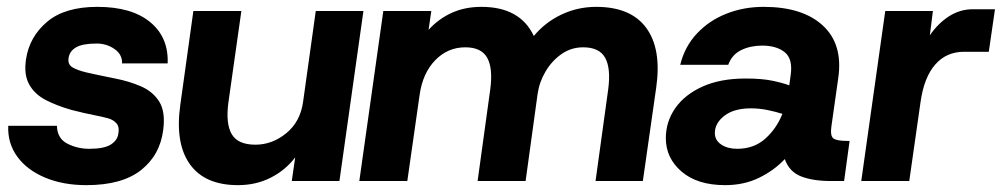

<svg xmlns="http://www.w3.org/2000/svg" viewBox="-20 -528 2922 560"><path d="M232 12Q164 12 111.5 -10Q59 -32 30.5 -71Q2 -110 4 -161H146Q147 -124 176.5 -109Q206 -94 240 -94Q283 -94 302.5 -106Q322 -118 325 -137Q329 -158 319.5 -168.5Q310 -179 295 -183Q280 -187 265 -190Q249 -193 225 -198.5Q201 -204 190 -207Q147 -219 114 -236Q81 -253 65 -282Q49 -311 56 -356Q66 -421 117.5 -464.5Q169 -508 264 -508Q364 -508 418 -463.5Q472 -419 469 -343H336Q337 -369 314 -385Q291 -401 262 -401Q221 -401 202 -390Q183 -379 180 -359Q177 -340 191.5 -331.5Q206 -323 231 -317Q241 -315 258 -311Q275 -307 291.5 -304Q308 -301 316 -299Q357 -291 391.5 -276Q426 -261 444.5 -231.5Q463 -202 456 -149Q447 -76 391.5 -32Q336 12 232 12Z M674 12Q577 12 533.5 -49.5Q490 -111 506 -223L544 -496H684L646 -228Q638 -167 656 -136.5Q674 -106 725 -106Q774 -106 815 -139.5Q856 -173 864 -231L901 -496H1040L970 0H831L841 -69Q813 -32 770 -10Q727 12 674 12Z M1028 0 1098 -496H1238L1230 -441Q1259 -473 1297.5 -490.5Q1336 -508 1384 -508Q1497 -508 1537 -423Q1570 -463 1617.5 -485.5Q1665 -508 1719 -508Q1820 -508 1865 -446.5Q1910 -385 1894 -273L1855 0H1717L1754 -268Q1762 -329 1745 -359.5Q1728 -390 1681 -390Q1646 -390 1618 -370.5Q1590 -351 1571.5 -320Q1553 -289 1548 -254L1513 0H1373L1410 -268Q1418 -329 1401 -359.5Q1384 -390 1337 -390Q1286 -390 1249.5 -352.5Q1213 -315 1204 -252L1168 0Z M2095 12Q2014 12 1968 -27.5Q1922 -67 1922 -125Q1922 -173 1949.5 -212.5Q1977 -252 2029 -275.5Q2081 -299 2155 -299Q2202 -299 2233 -292.5Q2264 -286 2282 -279L2286 -308Q2293 -356 2269 -375.5Q2245 -395 2203 -395Q2169 -395 2142 -382Q2115 -369 2104 -339H1964Q1977 -392 2012.5 -430Q2048 -468 2098.5 -488Q2149 -508 2207 -508Q2321 -508 2380 -453.5Q2439 -399 2425 -301L2405 -160Q2401 -132 2410.5 -124.5Q2420 -117 2451 -117H2458L2442 0H2404Q2351 0 2316.5 -13.5Q2282 -27 2269 -64Q2238 -31 2194 -9.5Q2150 12 2095 12ZM2065 -140Q2065 -119 2083.5 -106.5Q2102 -94 2130 -94Q2179 -94 2212 -123.5Q2245 -153 2262 -196Q2243 -202 2219 -207Q2195 -212 2170 -212Q2121 -212 2093 -190.5Q2065 -169 2065 -140Z M2492 0 2562 -496H2701L2692 -425Q2716 -460 2748 -480.5Q2780 -501 2817 -501H2882L2864 -377H2792Q2740 -377 2707.5 -339.5Q2675 -302 2665 -231L2632 0Z"/></svg>

Font: Host Grotesk ExtraBold
Style: Italic
Weight: 800
Italic angle: -8°
Designer: Doğukan Karapınar
Foundry: Element Type
Version: Version 1.003; ttfautohint (v1.8.4.7-5d5b)